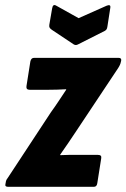

<svg xmlns="http://www.w3.org/2000/svg" viewBox="-35 -720 487 740"><path d="M-4 0Q-17 0 -14 -11L-13 -16Q-12 -26 -6 -33L161 -287Q177 -309 191.5 -331Q206 -353 220 -374V-376Q200 -375 185 -374.5Q170 -374 153 -374H79Q65 -374 67 -388L82 -483Q85 -497 96 -497H422Q434 -497 432 -486L431 -482Q429 -470 418 -454L259 -215Q244 -192 228.5 -169.5Q213 -147 197 -124V-122Q214 -123 229 -123Q244 -123 261 -123H343Q358 -123 355 -109L340 -14Q338 0 327 0ZM376 -698Q393 -705 390 -689L379 -618Q378 -611 376 -607.5Q374 -604 369 -601L266 -549Q257 -544 249 -549L165 -605Q159 -609 156.5 -613Q154 -617 155 -624L166 -688Q169 -706 182 -698L268 -650Z"/></svg>

Font: Sofia Sans Condensed Black
Style: Italic
Weight: 900
Italic angle: -9°
Version: Version 4.100